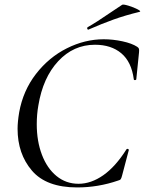

<svg xmlns="http://www.w3.org/2000/svg" viewBox="-20 -808 634 841"><path d="M57 -244Q57 -274 64 -316Q81 -411 137.5 -484Q194 -557 273 -596.5Q352 -636 434 -636Q475 -636 516.5 -627Q558 -618 581 -603Q587 -599 588.5 -594.5Q590 -590 589 -579L577 -461Q576 -457 571 -457Q566 -457 566 -461Q556 -537 511.5 -574.5Q467 -612 396 -612Q302 -612 235 -540Q168 -468 148 -346Q141 -307 141 -264Q141 -190 163.5 -130.5Q186 -71 227.5 -37Q269 -3 324 -3Q379 -3 432.5 -40.5Q486 -78 534 -154Q536 -156 538 -156Q541 -156 543 -154Q545 -152 544 -150L515 -40Q512 -28 509 -23.5Q506 -19 497 -17Q410 13 318 13Q183 13 120 -60.5Q57 -134 57 -244ZM367 -678Q363 -678 362 -682.5Q361 -687 364 -689Q400 -709 467 -755Q499 -777 515 -787Q520 -790 543 -783Q566 -776 583 -767Q600 -758 591 -756Q529 -741 477.5 -722.5Q426 -704 369 -679Z"/></svg>

Font: Cormorant Garamond Medium
Style: Italic
Weight: 500
Italic angle: -10°
Designer: Christian Thalmann (Catharsis Fonts)
Foundry: Catharsis Fonts
Version: Version 4.000